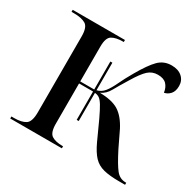

<svg xmlns="http://www.w3.org/2000/svg" viewBox="-123 -682 840 821"><g transform="rotate(30 297.0 -271.0)"><path d="M19 0V-10H33Q69 -10 88.5 -22.5Q108 -35 108 -82V-457Q108 -502 88 -514Q68 -526 31 -526H18V-536H276V-526H273Q238 -526 218.5 -514.5Q199 -503 199 -460V-287H268V-425H278V-289Q300 -294 314.5 -312.5Q329 -331 343 -361Q357 -391 379 -429Q414 -490 440 -516Q466 -542 504 -542Q537 -542 556 -525Q575 -508 575 -481Q575 -455 562.5 -441Q550 -427 533 -424Q530 -448 516 -463Q502 -478 473 -478Q445 -478 425 -459.5Q405 -441 378 -396Q352 -354 336.5 -326Q321 -298 296 -287Q357 -286 389.5 -265.5Q422 -245 447 -197L485 -118Q516 -57 535 -33.5Q554 -10 583 -10H586V0H556Q510 0 480 -7.5Q450 -15 430 -36Q410 -57 391 -98L349 -190Q332 -226 321 -244Q310 -262 300.5 -268.5Q291 -275 278 -276V-137H268V-277H199V-78Q199 -34 218 -22Q237 -10 271 -10H274V0Z"/></g></svg>

Font: Noto Serif Display SemiCondensed
Style: Regular
Weight: 400
Width: 4
Designer: Monotype Design Team
Foundry: Monotype Imaging Inc.
Version: Version 2.009